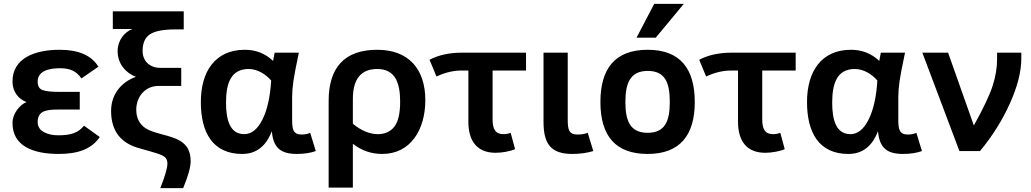

<svg xmlns="http://www.w3.org/2000/svg" viewBox="-20 -786 5364 999"><path d="M284 -82C230.3 -82 176 -101.4 176 -150C176 -206.7 215.3 -216 281 -216H395V-308H286C248 -308 220.2 -311 202.5 -317C184.8 -323 176 -337.7 176 -361C176 -415.5 231.5 -431 292 -431C350.8 -431 378.2 -412.8 404 -378L492 -439C456 -497.7 389 -527 291 -527C159.1 -527 45 -482.3 45 -362C45 -306.6 77.9 -269.7 118 -255C82.1 -240.6 45 -194.6 45 -146C45 -25.3 153 15 286 15C389.6 15 458.4 -12.8 499 -73L417 -132C388.1 -95.2 348.5 -82 284 -82Z M592 -520C592 -452.9 635.5 -405.9 687 -386C615.6 -361.4 558 -299 558 -209C558 -100.8 612 -44.1 692 -18.5C727.6 -7.1 799.4 10.2 823 22C839.8 30.4 851 41.4 851 65C851 88.3 838.7 131 814 193H933C959 129.7 972 83 972 53C972 -2.6 950.9 -33.4 915 -54.5C896.3 -65.5 864.3 -76.7 819 -88C779 -98.7 751.7 -109 737 -119C708.7 -138.3 689 -168.3 689 -215C689 -284.1 736.3 -339 805 -339H923V-433H814C760.1 -433 722 -467.4 722 -521C722 -562.3 735 -591.3 761 -608C787 -624.7 830.7 -633 892 -633H936V-727H567V-635H669C626.9 -619.4 592 -575.2 592 -520Z M1500 -165V-281C1500 -306.3 1502.2 -333.8 1506.5 -363.5C1510.8 -393.2 1520.3 -442.7 1535 -512H1409L1401 -469C1360.3 -507.7 1311.3 -527 1254 -527C1099.9 -527 1025 -414.6 1025 -255C1025 -96 1087.3 15 1240 15C1312.7 15 1364 -24.3 1394 -103C1402.1 -22.4 1434.7 15 1524 15C1562 15 1595 10 1623 0L1594 -95C1581.3 -89 1566.7 -86 1550 -86C1505.1 -86 1500 -113 1500 -165ZM1156 -252C1156 -353.4 1181.9 -427 1274 -427C1322.4 -427 1365.3 -396.9 1391 -367C1385.7 -281 1370.3 -213 1345 -163C1319.7 -113 1288.3 -88 1251 -88C1174.9 -88 1156 -164.8 1156 -252Z M2193 -265C2193 -426.9 2105.9 -527 1943 -527C1770.5 -527 1690 -432.5 1690 -261V190H1816V-38C1860.7 -2.7 1911.7 15 1969 15C2115.6 15 2193 -110.2 2193 -265ZM2062 -257C2062 -195.7 2051.8 -152.2 2031.5 -126.5C2011.2 -100.8 1982.7 -88 1946 -88C1903.3 -88 1860 -106 1816 -142V-271C1816 -375 1858.3 -427 1943 -427C2035 -427 2062 -357 2062 -257Z M2379 -419H2417V-152C2417 -51.1 2463.3 9 2559 9C2592.9 9 2637.5 0.6 2660 -10L2637 -95C2625.7 -90.3 2613 -88 2599 -88C2556.3 -88 2543 -116.1 2543 -165V-419H2717V-512H2385C2318.3 -512 2261.7 -499.7 2215 -475L2251 -388C2281.5 -402.3 2328.4 -419 2379 -419Z M2934 -165V-512H2808V-152C2808 -36.6 2846.7 15 2958 15C2996.7 15 3033 10 3067 0L3038 -95C3022.7 -89 3004.7 -86 2984 -86C2938.4 -86 2934 -114.4 2934 -165Z M3350 -527C3178.1 -527 3104 -426.9 3104 -255C3104 -75 3186 15 3350 15C3520.1 15 3595 -85.2 3595 -255C3595 -426.4 3521 -527 3350 -527ZM3350 -95C3258.6 -95 3234 -157.1 3234 -255C3234 -352.7 3258.7 -417 3350 -417C3442.1 -417 3465 -354.4 3465 -255C3465 -157 3440.9 -95 3350 -95ZM3392 -590 3538 -766H3384L3292 -590Z M3782 -419H3820V-152C3820 -51.1 3866.3 9 3962 9C3995.9 9 4040.5 0.6 4063 -10L4040 -95C4028.7 -90.3 4016 -88 4002 -88C3959.3 -88 3946 -116.1 3946 -165V-419H4120V-512H3788C3721.3 -512 3664.7 -499.7 3618 -475L3654 -388C3684.5 -402.3 3731.4 -419 3782 -419Z M4654 -165V-281C4654 -306.3 4656.2 -333.8 4660.5 -363.5C4664.8 -393.2 4674.3 -442.7 4689 -512H4563L4555 -469C4514.3 -507.7 4465.3 -527 4408 -527C4253.9 -527 4179 -414.6 4179 -255C4179 -96 4241.3 15 4394 15C4466.7 15 4518 -24.3 4548 -103C4556.1 -22.4 4588.7 15 4678 15C4716 15 4749 10 4777 0L4748 -95C4735.3 -89 4720.7 -86 4704 -86C4659.1 -86 4654 -113 4654 -165ZM4310 -252C4310 -353.4 4335.9 -427 4428 -427C4476.4 -427 4519.3 -396.9 4545 -367C4539.7 -281 4524.3 -213 4499 -163C4473.7 -113 4442.3 -88 4405 -88C4328.9 -88 4310 -164.8 4310 -252Z M4913 -512H4779L4972 0H5079C5142.3 -76 5194 -158.2 5234 -246.5C5274 -334.8 5294 -413.3 5294 -482V-512H5168V-479C5168 -433.7 5160.2 -386.8 5144.5 -338.5C5128.8 -290.2 5096.3 -221.7 5047 -133Z"/></svg>

Font: Fog Sans
Style: Bold
Weight: 700
Foundry: Intel Corporation
Version: Version 1.00